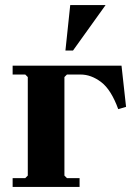

<svg xmlns="http://www.w3.org/2000/svg" viewBox="-20 -740 524 760"><path d="M461 -480 479 -317 448 -308Q420 -385 380.5 -415Q341 -445 299 -445H245L235 -435V-45L245 -35H295V0H30V-35H80L90 -45V-435L80 -445H30V-480ZM239 -540 258 -720H398L269 -540Z"/></svg>

Font: Brygada 1918
Style: Bold
Weight: 700
Designer: Mateusz Machalski | Borys Kosmynka | Przemek Hoffer
Foundry: NIEPODLEGLA 2018
Version: Version 3.006